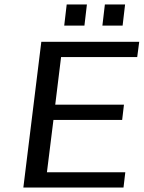

<svg xmlns="http://www.w3.org/2000/svg" viewBox="-20 -835 640 855"><path d="M530 0 538 -68H189L218 -301H524L532 -369H226L252 -581H591L600 -649H164L84 0ZM356 -721 367 -815H277L266 -721ZM526 -721 537 -815H447L436 -721Z"/></svg>

Font: Gamestation Text
Style: Italic
Weight: 400
Designer: Jonas Hecksher
Foundry: Jonas Hecksher, Playtypeª, e-types AS
Version: Version 1.003